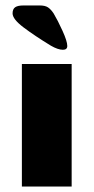

<svg xmlns="http://www.w3.org/2000/svg" viewBox="-20 -682 342 702"><path d="M60 -448H242V0H60ZM210 -500Q192 -500 166 -515Q107 -551 66.5 -581.5Q26 -612 26 -633Q26 -649 35.5 -655.5Q45 -662 65 -662H126Q145 -662 155.5 -655Q166 -648 176 -633Q191 -608 208.5 -569.5Q226 -531 226 -514Q226 -500 210 -500Z"/></svg>

Font: Gold Bold
Style: Regular
Weight: 400
Designer: jaiki
Version: Version 1.000